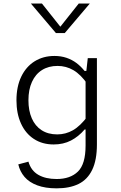

<svg xmlns="http://www.w3.org/2000/svg" viewBox="-20 -818 660 1050"><path d="M277.5 -512Q313.5 -512 343.8 -501.8Q374 -491.5 398 -473.5Q422 -455.5 442.5 -430H460V-356Q421.5 -411 381.5 -434.2Q341.5 -457.5 295 -457.5Q245.5 -457.5 209.8 -435Q174 -412.5 154.8 -370.2Q135.5 -328 135.5 -269.5Q135.5 -213 153.8 -171Q172 -129 207.5 -106Q243 -83 293 -83Q339 -83 379 -105.8Q419 -128.5 460 -183.5V-110H443Q409.5 -71 368 -49.5Q326.5 -28 273.5 -28Q211.5 -28 165.5 -58Q119.5 -88 94.8 -142.5Q70 -197 70 -269.5Q70 -344 96.2 -398.8Q122.5 -453.5 169.5 -482.8Q216.5 -512 277.5 -512ZM289.5 212Q227.5 212 183.5 195.5Q139.5 179 114.2 149.5Q89 120 80 81L135.5 66Q149.5 115 189.5 138Q229.5 161 289.5 161Q364.5 161 406.2 120.2Q448 79.5 448 -22V-410H450L460 -500H510V-28Q510 57.5 484.2 110.8Q458.5 164 409.8 188Q361 212 289.5 212ZM286 -637H334L471 -798.5H410.5L310 -672L209.5 -798.5H149Z"/></svg>

Font: Monaspace Neon Var
Style: Regular
Weight: 400
Designer: Riley Cran and the Lettermatic Team
Version: Version 1.000 (Monaspace Neon Var)